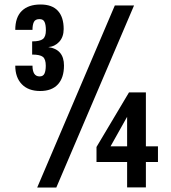

<svg xmlns="http://www.w3.org/2000/svg" viewBox="-20 -834 759 854"><path d="M471.7 -183.1H545.4V-314.5ZM145.5 0 490.7 -809.6H576.2L230.5 0ZM545.4 -0.5V-113.3H409.2V-180.2L553.7 -422.9H628.9V-183.1H682.6V-113.3H628.9V-0.5ZM158.7 -429.2Q106 -429.2 76.9 -459.5Q47.9 -489.7 47.9 -542H124.5Q124.5 -494.1 156.2 -494.1Q171.9 -494.1 177.7 -506.6Q183.6 -519 183.6 -541.5Q183.6 -570.8 170.7 -581.1Q157.7 -591.3 123 -591.3V-649.9Q157.2 -649.9 170.7 -660.4Q184.1 -670.9 184.1 -699.2Q184.1 -723.6 178.2 -736.3Q172.4 -749 155.8 -749Q137.2 -749 130.9 -736.6Q124.5 -724.1 124.5 -701.2H47.9Q47.9 -757.3 77.1 -785.6Q106.4 -814 160.2 -814Q211.9 -814 237.5 -785.9Q263.2 -757.8 263.2 -705.1Q263.2 -669.9 243.7 -648.4Q224.1 -627 194.8 -624.5Q264.6 -614.7 264.6 -542.5Q264.6 -488.3 237.5 -458.7Q210.4 -429.2 158.7 -429.2Z"/></svg>

Font: Oswald
Style: DemiBold
Weight: 600
Designer: Vernon Adams
Foundry: Vernon Adams
Version: 3.0; ttfautohint (v0.95) -l 8 -r 50 -G 200 -x 0 -w "G" -W -c